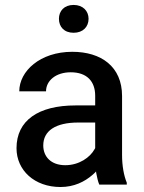

<svg xmlns="http://www.w3.org/2000/svg" viewBox="-20 -748 582 778"><path d="M370.1 -45.9C373.5 -28.3 377 -12.2 382.3 0H493.7V-7.8C481.9 -36.1 474.6 -76.2 474.6 -119.6V-358.9C474.6 -478.5 389.6 -538.1 272.9 -538.1C142.1 -538.1 58.1 -459.5 58.1 -377.9H166.5C166.5 -420.9 206.1 -455.1 266.6 -455.1C332.5 -455.1 365.7 -418 365.7 -359.9V-320.8H286.1C135.3 -320.8 46.9 -259.8 46.9 -147.5C46.9 -58.1 119.6 9.8 225.1 9.8C280.3 9.8 322.8 -11.7 354.5 -39.1C359.9 -43.5 364.7 -48.3 369.1 -53.2C369.6 -50.8 369.6 -48.3 370.1 -45.9ZM363.3 -143.6C345.2 -110.4 300.8 -78.6 244.6 -78.6C186.5 -78.6 155.3 -113.3 155.3 -158.7C155.3 -217.8 205.1 -251.5 296.9 -251.5H365.7V-147.9C365.2 -146.5 364.3 -145 363.3 -143.6ZM218.8 -671.9C218.8 -639.6 239.7 -615.2 278.3 -615.2C316.4 -615.2 338.9 -639.6 338.9 -671.9C338.9 -703.1 316.4 -728 278.3 -728C239.7 -728 218.8 -703.1 218.8 -671.9Z"/></svg>

Font: Bert Sans Medium
Style: Regular
Weight: 500
Designer: Christian Robertson (Google), Cristiano Sobral
Foundry: Google, Cristiano Sobral
Version: Version 3.101